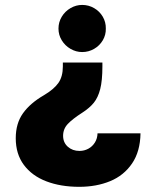

<svg xmlns="http://www.w3.org/2000/svg" viewBox="-20 -550 617 768"><path d="M309.6 -99.6Q270 -74.2 251.2 -54.2Q232.4 -34.2 232.4 -6.8Q232.4 20 251.2 36.9Q270 53.7 297.9 53.7Q316.9 53.7 333.3 44.9Q349.6 36.1 359.6 20Q369.6 3.9 370.1 -16.6H542Q541 55.7 508.3 103.8Q475.6 151.9 420.7 174.6Q365.7 197.3 296.9 197.3Q222.7 197.3 165.3 175.3Q107.9 153.3 75.4 109.6Q43 65.9 43 2.9Q43 -56.2 71.8 -96.7Q100.6 -137.2 155.3 -168.9Q195.8 -192.9 213.6 -218.3Q231.4 -243.7 231.4 -284.2V-299.8H389.6V-284.2Q389.6 -228 380.9 -193.8Q372.1 -159.7 355.2 -138.9Q338.4 -118.2 309.6 -99.6ZM403.3 -435.5Q403.8 -410.2 391.1 -388.7Q378.4 -367.2 356.4 -354.5Q334.5 -341.8 308.6 -341.8Q284.2 -341.8 262.2 -354.5Q240.2 -367.2 227.1 -388.7Q213.9 -410.2 213.9 -435.5Q213.9 -461.4 227.1 -483.2Q240.2 -504.9 262.2 -517.6Q284.2 -530.3 308.6 -530.3Q334.5 -530.3 356.4 -517.6Q378.4 -504.9 391.1 -483.2Q403.8 -461.4 403.3 -435.5Z"/></svg>

Font: Pretendard GOV Black
Style: Regular
Weight: 900
Designer: Base glyphs from Inter by Rasmus Andersson; Hangeul glyphs from Noto Sans CJK(Source Han Sans) by Jang Soo-young and Kan
Foundry: Kil Hyung-jin
Version: Version 1.309